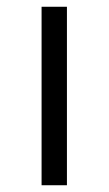

<svg xmlns="http://www.w3.org/2000/svg" viewBox="-20 -548 322 568"><path d="M103 -528H178V0H103Z"/></svg>

Font: Martel Sans Light
Style: Regular
Weight: 300
Designer: Dan Reynolds and Mathieu Réguer
Foundry: Dan Reynolds and Mathieu Réguer
Version: Version 1.002; ttfautohint (v1.1) -l 5 -r 5 -G 72 -x 0 -D la